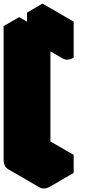

<svg xmlns="http://www.w3.org/2000/svg" viewBox="-63 -995 473 1066"><path d="M217 -60 346 -135V-35L217 40Q182 60 156 45Q130 30 130 -10V-750L217 -800ZM346 -675Q312 -655 286 -670Q260 -685 260 -725V-825L346 -875ZM346 -135 217 -60 43 -160 173 -235ZM346 -875 260 -825 87 -925 173 -975ZM260 -825V-725Q260 -685 286 -670L113 -770Q87 -785 87 -825V-925ZM217 -800 130 -750 -43 -850 43 -900ZM130 -750V-10Q130 30 156 45L-17 -55Q-43 -70 -43 -110V-850Z"/></svg>

Font: Nabla Normal
Style: Regular
Weight: 400
Designer: Arthur Reinders Folmer
Version: Version 1.000